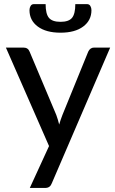

<svg xmlns="http://www.w3.org/2000/svg" viewBox="-20 -738 558 928"><path d="M196.5 170.5H124L217 -32L8.5 -508H93.5Q115.5 -508 123 -488.5L252 -182.5Q260.5 -159.5 266 -136Q273 -160 282 -183L406.5 -488.5Q416 -508 434.5 -508H512.5L230.5 147.5Q226.5 158.5 218.8 164.5Q211 170.5 196.5 170.5ZM272.5 -580Q202.5 -580 162.5 -609.8Q122.5 -639.5 122.5 -689Q122.5 -700 127.8 -709Q133 -718 143.5 -718H200.5Q200.5 -671 216.5 -651.8Q232.5 -632.5 272.5 -632.5Q312.5 -632.5 328.2 -651.8Q344 -671 344 -718H401Q411.5 -718 416.8 -709Q422 -700 422 -689Q422 -639.5 382.2 -609.8Q342.5 -580 272.5 -580Z"/></svg>

Font: Verano Sans Medium
Style: Regular
Weight: 500
Designer: Lukasz Dziedzic with Adam Twardoch and Botio Nikoltchev
Foundry: tyPoland Lukasz Dziedzic
Version: Version 3.001;December 28, 2019;FontCreator 12.0.0.2547 64-b